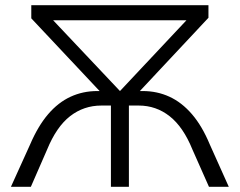

<svg xmlns="http://www.w3.org/2000/svg" viewBox="-20 -720 924 740"><path d="M22.1 0 95.9 -162.8Q126.4 -234 165.2 -279.5Q203.9 -324.9 251.6 -347Q299.3 -369.1 354.9 -369.1H530Q585.6 -369.1 633.1 -347.2Q680.6 -325.4 719.8 -279.9Q759 -234.4 788.6 -163.2L861.8 0H785.4L721.7 -143.6Q686.4 -230.7 633.9 -272Q581.5 -313.2 514.7 -313.2H476.8V0H407.5V-313.2H370.7Q302.9 -313.2 250.2 -272.3Q197.5 -231.3 161.6 -143.6L98.9 0ZM442.4 -369.1 698.6 -641.9H184.8ZM376.5 -355.7 100.6 -649.3V-700H783.4V-651.5L506.5 -355.7Z"/></svg>

Font: Montserrat Thin
Style: Regular
Weight: 100
Designer: Julieta Ulanovsky
Foundry: Julieta Ulanovsky
Version: Version 9.000